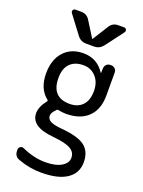

<svg xmlns="http://www.w3.org/2000/svg" viewBox="-180 -841 860 1153"><g transform="rotate(20 250.0 -265.0)"><path d="M254.9 -462.9Q200.2 -462.9 169.4 -431.6Q138.7 -400.4 138.7 -339.8Q138.7 -215.8 254.9 -215.8Q306.6 -215.8 336.4 -247.1Q366.2 -278.3 366.2 -337.9Q366.2 -394.5 334.5 -428.7Q302.7 -462.9 254.9 -462.9ZM88.9 204.1Q54.7 193.4 54.7 155.3V148.4Q54.7 136.7 64.9 129.9Q75.2 123 85.9 127.9Q164.1 163.1 235.4 163.1Q301.8 163.1 338.9 141.1Q376 119.1 376 85Q376 49.8 343.8 30.8Q311.5 11.7 230.5 3.9Q85.9 -8.8 85 -94.7Q85 -136.7 124 -185.5Q126 -187.5 123 -192.4Q59.6 -241.2 59.6 -339.8Q59.6 -428.7 106 -479.5Q152.3 -530.3 230.5 -530.3Q318.4 -530.3 366.2 -456.1Q366.2 -455.1 368.2 -455.1Q369.1 -455.1 369.1 -456.1L370.1 -485.4Q371.1 -500 380.9 -509.8Q390.6 -519.5 406.2 -519.5H410.2Q424.8 -519.5 435.1 -509.8Q445.3 -500 445.3 -485.4V-337.9Q445.3 -249 395 -200.7Q344.7 -152.3 254.9 -152.3Q233.4 -152.3 202.1 -158.2Q198.2 -159.2 194.3 -155.3Q167 -127.9 167 -110.4Q167 -87.9 187.5 -76.2Q208 -64.5 259.8 -59.6Q367.2 -50.8 411.1 -17.1Q455.1 16.6 455.1 85Q455.1 154.3 398.9 192.4Q342.8 230.5 235.4 230.5Q159.2 230.5 88.9 204.1ZM368.2 -759.8H405.3Q416 -759.8 420.4 -750.5Q424.8 -741.2 418 -732.4L332 -618.2Q309.6 -589.8 275.4 -589.8H224.6Q189.5 -589.8 168 -618.2L82 -732.4Q75.2 -741.2 79.6 -750.5Q84 -759.8 94.7 -759.8H131.8Q167 -759.8 185.5 -730.5L248 -630.9Q248 -629.9 250 -629.9Q252 -629.9 252 -630.9L314.5 -730.5Q333 -759.8 368.2 -759.8Z"/></g></svg>

Font: Rounded-L Mgen+ 2m regular
Style: Regular
Weight: 400
Designer: [Source Han Sans]
Ryoko NISHIZUKA  (kana & ideographs); Paul D. Hunt (Latin, Greek & Cyrillic); Wenlong ZHANG  (bopomofo
Version: Version 1.059.20150602